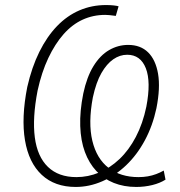

<svg xmlns="http://www.w3.org/2000/svg" viewBox="-20 -733 714 761"><path d="M280 8Q197 8 145.5 -40Q94 -88 79 -177Q64 -266 88 -388Q106 -467 136 -527.5Q166 -588 206 -629.5Q246 -671 295 -692Q344 -713 400 -713Q418 -713 431 -711.5Q444 -710 450 -708L439 -670Q424 -672 414.5 -673Q405 -674 397 -674Q349 -674 307.5 -655Q266 -636 232 -597.5Q198 -559 171.5 -503Q145 -447 129 -374Q108 -265 118 -188.5Q128 -112 170 -71.5Q212 -31 283 -31Q329 -31 372.5 -49Q416 -67 453.5 -102.5Q491 -138 518.5 -190.5Q546 -243 560 -310Q579 -409 558 -462.5Q537 -516 484 -516Q455 -516 429 -498Q403 -480 382 -443.5Q361 -407 348 -347Q329 -246 346 -175Q363 -104 410.5 -67.5Q458 -31 529 -31Q548 -31 565.5 -34Q583 -37 599 -43Q615 -49 629 -57L636 -21Q614 -7 583.5 0.5Q553 8 520 8Q471 8 431 -8Q391 -24 362 -55Q333 -86 316.5 -130.5Q300 -175 298 -233.5Q296 -292 310 -362Q324 -428 350.5 -471Q377 -514 412.5 -534.5Q448 -555 488 -555Q537 -555 567 -525.5Q597 -496 606.5 -440.5Q616 -385 600 -304Q585 -234 554 -176.5Q523 -119 480 -78Q437 -37 385.5 -14.5Q334 8 280 8Z"/></svg>

Font: Nunito Sans 10pt Condensed ExtraLight
Style: Italic
Weight: 250
Width: 3
Italic angle: -9°
Designer: Vernon Adams
Foundry: Vernon Adams
Version: Version 3.101;gftools[0.9.27]